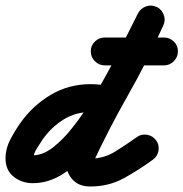

<svg xmlns="http://www.w3.org/2000/svg" viewBox="-62 -615 665 696"><path d="M316 -202Q291 -209 267 -209Q212 -209 168 -181.5Q124 -154 93 -110Q85 -98 72 -77.5Q59 -57 59 -41Q59 -42 58 -44Q57 -46 55 -48Q52 -53 54 -52.5Q56 -52 57 -52Q93 -52 130 -80.5Q167 -109 204 -156.5Q241 -204 275.5 -261Q310 -318 341 -376Q372 -434 397 -484.5Q422 -535 439 -568Q449 -586 469 -592Q489 -598 508 -589Q526 -579 532 -559Q538 -539 529 -520Q505 -477 476 -418.5Q447 -360 413 -296Q379 -232 339 -171Q299 -110 254.5 -60.5Q210 -11 160.5 19Q111 49 57 49Q17 49 -12.5 25.5Q-42 2 -42 -41Q-42 -76 -25 -108.5Q-8 -141 11 -168Q56 -232 121.5 -271Q187 -310 267 -310Q304 -310 342 -300Q362 -294 372.5 -276Q383 -258 378 -238Q372 -218 354 -207.5Q336 -197 316 -202ZM530 -523Q472 -393 401.5 -269Q331 -145 271 -16Q270 -14 273 -26Q276 -38 276 -37Q276 -34 276 -32Q276 -28 274.5 -31.5Q273 -35 271 -37Q267 -40 265 -40Q314 -40 354.5 -65Q395 -90 434 -118Q450 -130 471 -126.5Q492 -123 504 -106Q516 -90 512.5 -69Q509 -48 492 -36Q440 2 386 31.5Q332 61 265 61Q221 61 198 32.5Q175 4 175 -37Q175 -38 177 -48Q179 -57 179 -58Q240 -187 310 -311Q380 -435 438 -565Q447 -584 466.5 -591.5Q486 -599 505 -590Q524 -581 531.5 -561.5Q539 -542 530 -523ZM267 -429Q267 -450 282 -464.5Q297 -479 318 -479Q371 -479 425 -479Q479 -479 533 -479Q553 -479 568 -464.5Q583 -450 583 -429Q583 -408 568 -393Q553 -378 533 -378Q479 -378 425 -378Q371 -378 318 -378Q297 -378 282 -393Q267 -408 267 -429Z"/></svg>

Font: FRB American Cursive Guidelines Arrows Ultra
Style: Bold Italic
Weight: 1000
Italic angle: -25°
Version: Version 2.0;Modular Font Editor K font №1